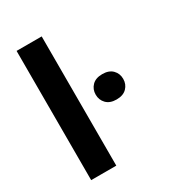

<svg xmlns="http://www.w3.org/2000/svg" viewBox="-179 -855 879 962"><g transform="rotate(-30 260.0 -374.0)"><path d="M64.7 0H210V-747.6H64.7ZM298.3 -359.4Q298.3 -328.4 318.8 -307.3Q339.4 -286.1 377.7 -286.1Q416.3 -286.1 436.9 -307.3Q457.5 -328.4 457.5 -359.4Q457.5 -390.4 436.9 -411.4Q416.3 -432.4 377.9 -432.4Q339.6 -432.4 319 -411.4Q298.3 -390.4 298.3 -359.4Z"/></g></svg>

Font: Roboto Flex
Style: Regular
Weight: 400
Designer: Berlow after Robertson
Foundry: Google
Version: Version 3.200;gftools[0.9.32]